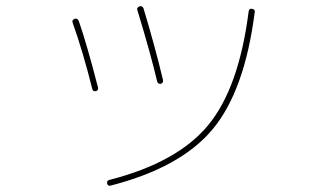

<svg xmlns="http://www.w3.org/2000/svg" viewBox="-20 -580 1040 615"><path d="M334 14.6Q325.2 16.6 323.2 7.8Q321.3 -2 331.1 -3.9Q547.9 -59.6 646.5 -178.7Q745.1 -297.9 776.4 -543Q778.3 -553.7 787.1 -551.8Q797.9 -549.8 795.9 -541Q763.7 -289.1 661.1 -166Q558.6 -43 334 14.6ZM275.4 -295.9Q246.1 -413.1 212.9 -506.8Q209 -515.6 218.8 -519.5Q227.5 -523.4 232.4 -512.7Q258.8 -436.5 293.9 -299.8Q295.9 -290 287.1 -288.1Q277.3 -286.1 275.4 -295.9ZM483.4 -319.3Q461.9 -410.2 419.9 -547.9Q417 -555.7 426.8 -559.6Q434.6 -562.5 439.5 -553.7Q475.6 -434.6 502 -324.2Q503.9 -314.5 495.1 -311.5Q485.4 -310.5 483.4 -319.3Z"/></svg>

Font: Rounded-X Mgen+ 2m thin
Style: Regular
Weight: 100
Designer: [Source Han Sans]
Ryoko NISHIZUKA  (kana & ideographs); Paul D. Hunt (Latin, Greek & Cyrillic); Wenlong ZHANG  (bopomofo
Version: Version 1.059.20150602